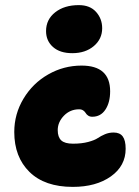

<svg xmlns="http://www.w3.org/2000/svg" viewBox="-20 -712 548 755"><path d="M264.2 -502.9Q215.8 -502.9 188.5 -527.1Q161.1 -551.3 161.1 -589.8Q161.1 -635.3 197 -663.6Q232.9 -691.9 290 -691.9Q334 -691.9 357.9 -665Q381.8 -638.2 381.8 -601.1Q381.8 -558.6 348.9 -530.8Q315.9 -502.9 264.2 -502.9ZM266.1 22.9Q155.8 22.9 95.9 -35.9Q36.1 -94.7 36.1 -192.9Q36.1 -263.7 72.5 -324.2Q108.9 -384.8 169.7 -419.4Q230.5 -454.1 300.8 -454.1Q413.1 -454.1 413.1 -353Q413.1 -309.1 394.5 -281Q376 -252.9 342.8 -252.9Q333 -252.9 326.4 -257.6Q319.8 -262.2 316.9 -267.6Q314 -272.9 307.4 -277.6Q300.8 -282.2 291 -282.2Q255.9 -282.2 231.4 -257.1Q207 -231.9 207 -200.2Q207 -172.9 220.9 -159.9Q234.9 -147 267.1 -147Q301.3 -147 326.7 -153.8Q352.1 -160.6 364.3 -168.9Q376.5 -177.2 392.6 -184.1Q408.7 -190.9 426.8 -190.9Q451.2 -190.9 462.6 -175.5Q474.1 -160.2 474.1 -127Q474.1 -59.6 416 -18.3Q357.9 22.9 266.1 22.9Z"/></svg>

Font: Shantell Sans Irregular Bouncy
Style: Regular
Weight: 800
Designer: Stephen Nixon, Anya Danilova, Shantell Martin
Foundry: Arrow Type
Version: Version 1.006;[9816181b4]